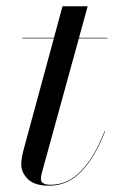

<svg xmlns="http://www.w3.org/2000/svg" viewBox="-20 -580 361 610"><path d="M314 -163Q282 -80.5 238.5 -35.2Q195 10 136 10Q89.5 10 68.5 -11Q47.5 -32 47.5 -58Q47.5 -77 56.5 -110L151 -458H51V-460H151.5L178.5 -560H258.5L231 -460H321V-458H230.5L114.5 -36.5Q113 -31 111.5 -24.5Q110 -18 110 -11Q110 7 141 7Q195.5 7 238 -37.2Q280.5 -81.5 312.5 -163.5Z"/></svg>

Font: Bodoni* 96pt
Style: Italic
Weight: 400
Italic angle: -13°
Version: Version 2.3